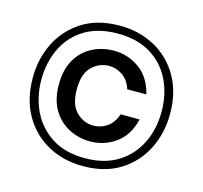

<svg xmlns="http://www.w3.org/2000/svg" viewBox="-103 -824 994 941"><g transform="rotate(15 394.0 -354.0)"><path d="M394 2Q507 2 584.5 -47.5Q662 -97 702 -178Q742 -259 742 -355Q742 -465 696 -544.5Q650 -624 571 -667Q492 -710 394 -710Q280 -710 202.5 -660Q125 -610 85.5 -529.5Q46 -449 46 -355Q46 -244 92 -164Q138 -84 217 -41Q296 2 394 2ZM394 -38Q293 -38 225 -82Q157 -126 123 -198Q89 -270 89 -355Q89 -441 122.5 -512.5Q156 -584 224 -627Q292 -670 394 -670Q492 -670 560 -629Q628 -588 663.5 -516.5Q699 -445 699 -355Q699 -265 663 -193Q627 -121 559 -79.5Q491 -38 394 -38ZM398 -124Q339 -124 289 -150Q239 -176 208.5 -227Q178 -278 178 -355Q178 -430 207.5 -481Q237 -532 287 -558Q337 -584 398 -584Q468 -584 526 -543Q584 -502 605 -418H508Q493 -463 461.5 -484.5Q430 -506 393 -506Q344 -506 306.5 -470Q269 -434 269 -354Q269 -276 306.5 -239.5Q344 -203 393 -203Q429 -203 461 -224Q493 -245 508 -291H605Q584 -206 526 -165Q468 -124 398 -124Z"/></g></svg>

Font: Ulagadi Sans Medium
Style: Regular
Weight: 500
Designer: Ninad Kale (Devanagari), Jonny Pinhorn (Latin)
Foundry: Indian Type Foundry
Version: Version 3.01;March 29, 2020;FontCreator 12.0.0.2522 64-bit; 